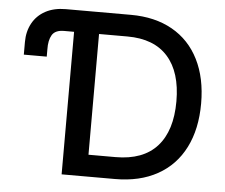

<svg xmlns="http://www.w3.org/2000/svg" viewBox="-51 -765 963 823"><g transform="rotate(5 430.5 -353.5)"><path d="M199.2 -707H479.5Q583 -707 658 -664.8Q732.9 -622.6 772.7 -543.2Q812.5 -463.9 812.5 -354.5Q812.5 -244.6 772.2 -164.8Q731.9 -85 655.5 -42.5Q579.1 0 472.7 0H243.2V-613.3H200.2Q162.1 -613.3 148.4 -590.3Q134.8 -567.4 135.7 -528.3V-497.1H37.1V-551.8Q37.1 -596.7 56.4 -632.1Q75.7 -667.5 112.3 -687.3Q148.9 -707 199.2 -707ZM466.8 -93.8Q585.4 -93.8 645.8 -160.9Q706.1 -228 706.1 -354.5Q706.1 -480 646.7 -546.6Q587.4 -613.3 472.7 -613.3H350.6V-93.8Z"/></g></svg>

Font: Pretendard Medium
Style: Regular
Weight: 500
Designer: Base glyphs from Inter by Rasmus Andersson; Hangeul glyphs from Noto Sans CJK(Source Han Sans) by Jang Soo-young and Kan
Foundry: Kil Hyung-jin
Version: Version 1.309